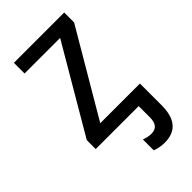

<svg xmlns="http://www.w3.org/2000/svg" viewBox="-229 -601 866 866"><g transform="rotate(-45 204.5 -168.0)"><path d="M369 -536V-473L131 -68H384V70Q384 200 275 200Q256 200 240.5 196.5Q225 193 215 189V120Q224 123 235.5 126Q247 129 261 129Q308 129 308 72V0H34V-57L275 -468H48V-536Z"/></g></svg>

Font: Noto Sans SemiCondensed
Style: Regular
Weight: 400
Width: 4
Designer: Monotype Design Team
Foundry: Monotype Imaging Inc.
Version: Version 2.013; ttfautohint (v1.8.4.7-5d5b)